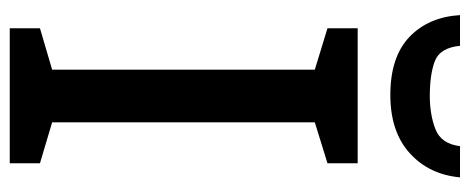

<svg xmlns="http://www.w3.org/2000/svg" viewBox="-305 -659 964 394"><g transform="rotate(90 177.0 -462.0)"><path d="M315 0H38V-62L123 -87V-626L38 -652V-714H315V-652L231 -626V-87L315 -62ZM344 -924Q338 -860 294 -820.5Q250 -781 175 -781Q97 -781 56 -820Q15 -859 11 -924H74Q78 -883 105 -872.5Q132 -862 177 -862Q215 -862 245 -873.5Q275 -885 280 -924Z"/></g></svg>

Font: Noto Sans Medium
Style: Regular
Weight: 500
Designer: Monotype Design Team
Foundry: Monotype Imaging Inc.
Version: Version 2.007